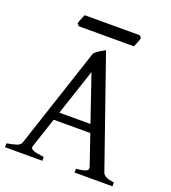

<svg xmlns="http://www.w3.org/2000/svg" viewBox="-140 -878 875 982"><g transform="rotate(20 297.5 -387.0)"><path d="M370.1 -261.2 284.2 -512.2 200.7 -261.2ZM186 -217.3 131.8 -54.2Q127 -39.1 145 -32.2Q163.1 -25.4 203.1 -21V0H0V-21Q33.2 -26.9 52.7 -33.2Q72.3 -39.6 77.1 -54.2L258.8 -604Q270 -616.2 286.6 -626.2Q303.2 -636.2 315.9 -643.1L521 -54.2Q523.4 -47.4 527.8 -42Q532.2 -36.6 539.6 -32.7Q546.9 -28.8 558.1 -25.9Q569.3 -22.9 585 -21V0H378.9V-21Q417 -23.4 431.6 -30.8Q446.3 -38.1 440.9 -54.2L385.3 -217.3ZM462.4 -762.2Q461.4 -756.8 459 -749.8Q456.5 -742.7 453.6 -735.6Q450.7 -728.5 448 -721.7Q445.3 -714.8 443.4 -710.4H143.1L132.3 -722.7Q133.3 -728 135.7 -734.9Q138.2 -741.7 141.1 -748.8Q144 -755.9 147 -762.5Q149.9 -769 152.3 -773.9H451.7Z"/></g></svg>

Font: Gentium Plus APac
Style: Regular
Weight: 400
Designer: J. Victor Gaultney, Annie Olsen, Iska Routamaa, Becca Hirsbrunner
Foundry: SIL International
Version: Version 5.000